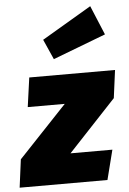

<svg xmlns="http://www.w3.org/2000/svg" viewBox="-92 -899 632 941"><g transform="rotate(-5 224.0 -428.0)"><path d="M388 -856 144 -712 188 -613 448 -712ZM482 -534H60L40 -390H222L-16 -138L-34 0H398L435 -146H229L464 -397Z"/></g></svg>

Font: Fira Sans Heavy
Style: Italic
Weight: 900
Italic angle: -8°
Designer: bBox Type GmbH & Carrois Corporate GbR & Edenspiekermann AG
Foundry: bBox Type GmbH & Carrois Corporate GbR & Edenspiekermann AG
Version: Version 4.301;PS 004.301;hotconv 1.0.88;makeotf.lib2.5.64775